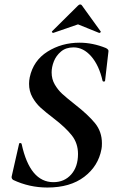

<svg xmlns="http://www.w3.org/2000/svg" viewBox="-20 -827 510 859"><path d="M39 -22Q29 -29 33 -41L65 -182Q65 -187 70.5 -187Q76 -187 77 -182Q114 -12 219 -12Q268 -12 298.5 -46.5Q329 -81 329 -138Q329 -186 301.5 -221Q274 -256 222 -296Q184 -325 162 -345Q140 -365 125 -392Q110 -419 110 -452Q110 -466 113 -481Q129 -556 192.5 -596Q256 -636 336 -636Q395 -636 454 -612Q468 -605 465 -595L450 -465Q449 -462 444.5 -462Q440 -462 439 -465Q423 -535 388 -575Q353 -615 309 -615Q275 -615 253 -596.5Q231 -578 221 -552.5Q211 -527 211 -503Q211 -473 225 -449Q239 -425 258 -407.5Q277 -390 315 -360Q374 -314 405 -276Q436 -238 436 -186Q436 -169 434 -160Q420 -84 357 -36Q294 12 192 12Q111 12 39 -22ZM218 -680Q215 -680 213 -682.5Q211 -685 213 -687L329 -802Q334 -807 338 -807Q344 -807 347 -802L430 -687L431 -685Q431 -683 428 -681Q425 -679 423 -680L329 -718L219 -680Z"/></svg>

Font: Cormorant Infant
Style: Bold Italic
Weight: 700
Italic angle: -10°
Designer: Christian Thalmann (Catharsis Fonts)
Foundry: Catharsis Fonts
Version: Version 4.000